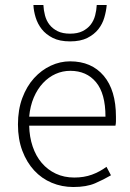

<svg xmlns="http://www.w3.org/2000/svg" viewBox="-20 -738 523 770"><path d="M274 12Q228 12 187.5 -5Q147 -22 117 -54.5Q87 -87 69.5 -133.5Q52 -180 52 -239Q52 -298 69.5 -345Q87 -392 116.5 -424.5Q146 -457 183.5 -474.5Q221 -492 261 -492Q347 -492 396 -434Q445 -376 445 -270Q445 -261 445 -252Q445 -243 443 -234H97Q98 -189 111 -150.5Q124 -112 147.5 -84.5Q171 -57 204 -41.5Q237 -26 278 -26Q317 -26 348.5 -37.5Q380 -49 407 -69L425 -35Q396 -18 361.5 -3Q327 12 274 12ZM97 -270H403Q403 -363 365 -408.5Q327 -454 262 -454Q231 -454 203 -441.5Q175 -429 152.5 -405Q130 -381 115.5 -347Q101 -313 97 -270ZM261 -572Q219 -572 191.5 -586Q164 -600 147.5 -621Q131 -642 123 -668Q115 -694 114 -718H154Q155 -697 160.5 -676Q166 -655 178.5 -639Q191 -623 211 -613Q231 -603 261 -603Q291 -603 311 -613Q331 -623 343.5 -639Q356 -655 361.5 -676Q367 -697 368 -718H408Q406 -694 398.5 -668Q391 -642 374.5 -621Q358 -600 330.5 -586Q303 -572 261 -572Z"/></svg>

Font: hySource Sans Pro Light
Style: Regular
Weight: 300
Designer: Paul D. Hunt
Foundry: Adobe Systems Incorporated
Version: Version 2.021;PS 2.000;hotconv 1.0.86;makeotf.lib2.5.63406